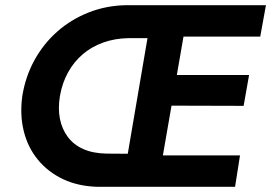

<svg xmlns="http://www.w3.org/2000/svg" viewBox="-20 -720 1045 740"><path d="M571 -313 919 -312 940 -431H591ZM565 -670 456 -31 592 -30 703 -670ZM905 -121H545L523 -127L390 -128Q338 -129 301 -145.5Q264 -162 241.5 -192Q219 -222 211 -262Q203 -302 211 -350Q220 -401 242.5 -441.5Q265 -482 299 -511Q333 -540 377.5 -556Q422 -572 475 -573H610L627 -579H983L1005 -700H467Q391 -699 323 -672.5Q255 -646 201.5 -599Q148 -552 113 -488.5Q78 -425 66 -350Q56 -278 71.5 -215Q87 -152 126 -104.5Q165 -57 223 -29.5Q281 -2 356 0H886Z"/></svg>

Font: Jost SemiBold
Style: Italic
Weight: 600
Italic angle: -5°
Version: Version 3.710